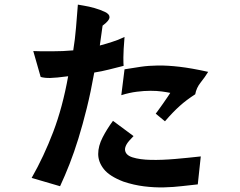

<svg xmlns="http://www.w3.org/2000/svg" viewBox="-20 -751 1040 831"><path d="M469 -228 558 -162Q535 -139 528 -126.5Q521 -114 521 -104Q522 -80 553.5 -70Q585 -60 633 -59Q681 -58 738.5 -63Q796 -68 849 -74L836 47Q805 50 768 54.5Q731 59 689.5 60Q648 61 603.5 55.5Q559 50 514 35Q454 12 429.5 -19Q405 -50 405 -84.5Q405 -119 424 -156Q443 -193 469 -228ZM424 -640 412 -554Q428 -558 440.5 -562Q453 -566 464.5 -569.5Q476 -573 489 -578Q502 -583 519 -591Q514 -531 514 -502.5Q514 -474 515 -466Q483 -458 451.5 -450Q420 -442 388 -437Q373 -353 355.5 -282.5Q338 -212 319.5 -152Q301 -92 281 -41Q261 10 240 55L117 19Q170 -74 210.5 -180.5Q251 -287 275 -421Q222 -414 197.5 -413.5Q173 -413 156 -418L124 -530Q139 -529 160 -529Q181 -529 204.5 -529Q228 -529 252 -530Q276 -531 297 -533Q305 -582 309 -631.5Q313 -681 317 -731Q321 -730 343 -726.5Q365 -723 389.5 -716Q414 -709 434 -699.5Q454 -690 454 -677Q454 -662 424 -640ZM505 -339 519 -451Q555 -457 589 -462Q623 -467 664 -467.5Q705 -468 757 -462Q809 -456 881 -440Q867 -417 848.5 -394Q830 -371 825 -343Q805 -330 789 -318Q773 -306 758 -292.5Q743 -279 727.5 -263Q712 -247 694 -226L654 -259Q654 -259 664 -272.5Q674 -286 685.5 -302.5Q697 -319 706.5 -333Q716 -347 717 -349Q703 -352 681 -355Q659 -358 631.5 -358Q604 -358 572 -354Q540 -350 505 -339Z"/></svg>

Font: D2Coding ligature
Style: Bold
Weight: 700
Monospace: yes
Designer: Yong-Rak Park; Jeong-Hwan Yoon; Sang-Min Lee;
Foundry: NHN Corporation
Version: Version 1.3.2; Build 20180524